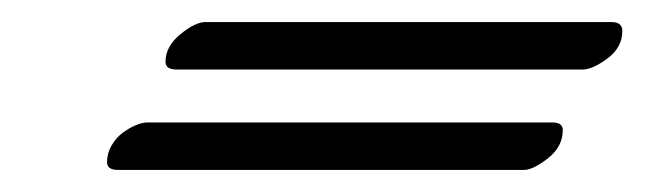

<svg xmlns="http://www.w3.org/2000/svg" viewBox="-20 -436 587 174"><path d="M140 -373Q130 -373 130 -380Q130 -394 143.5 -405Q157 -416 166 -416H534Q544 -416 544 -408Q544 -393 530.5 -383Q517 -373 508 -373ZM87 -282Q77 -282 77 -289Q77 -297 81 -304Q85 -311 91 -315.5Q97 -320 103 -322.5Q109 -325 113 -325H481Q490 -325 490 -318Q490 -303 476.5 -292.5Q463 -282 455 -282Z"/></svg>

Font: Discipuli Britannica
Style: Regular
Weight: 400
Designer: Peter Wiegel
Foundry: Peter Wiegel
Version: Version 0.001 2009